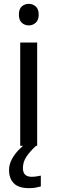

<svg xmlns="http://www.w3.org/2000/svg" viewBox="-20 -757 298 997"><path d="M130 -737Q150 -737 165.5 -723.5Q181 -710 181 -681Q181 -653 165.5 -639Q150 -625 130 -625Q108 -625 93 -639Q78 -653 78 -681Q78 -710 93 -723.5Q108 -737 130 -737ZM173 -536V0H85V-536ZM99 116Q99 161 144 161Q161 161 172.5 158.5Q184 156 192 155V211Q178 215 164 217.5Q150 220 130 220Q77 220 52 195Q27 170 27 126Q27 97 41.5 70Q56 43 77.5 21Q99 -1 119 -15L167 0Q133 32 116 58.5Q99 85 99 116Z"/></svg>

Font: Noto Music
Style: Regular
Weight: 400
Designer: Monotype Design Team, Benjamin Yang
Foundry: Monotype Imaging Inc.
Version: Version 2.002; ttfautohint (v1.8.4.7-5d5b)